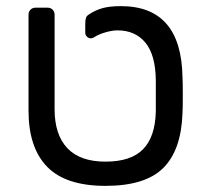

<svg xmlns="http://www.w3.org/2000/svg" viewBox="-20 -596 671 626"><path d="M73 -235V-548Q73 -558 79.5 -564.5Q86 -571 96 -571H135Q145 -571 151.5 -564.5Q158 -558 158 -548V-240Q158 -157 199.5 -113Q241 -69 324 -69Q407 -69 446.5 -109.5Q486 -150 488 -232V-263V-335Q487 -417 454 -457Q421 -497 363 -497Q346 -497 323.5 -490.5Q301 -484 286 -474Q281 -471 276 -471Q269 -471 263.5 -476.5Q258 -482 258 -489V-518Q258 -530 260 -537Q262 -544 270 -549Q291 -563 314.5 -569.5Q338 -576 374 -576Q571 -576 575 -345Q576 -335 576 -286Q576 -237 575 -227Q571 -107 512.5 -48.5Q454 10 324 10Q194 10 133.5 -52.5Q73 -115 73 -235Z"/></svg>

Font: Contemporary
Style: Regular
Weight: 400
Designer: Victor Tran
Foundry: Victor Tran
Version: Version 1.100